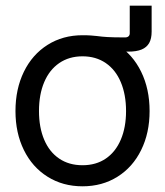

<svg xmlns="http://www.w3.org/2000/svg" viewBox="-20 -653 589 685"><path d="M274.4 -527.3Q292.5 -527.3 304.4 -526.4Q316.4 -525.4 326.2 -524.4Q343.3 -522 363.8 -520.8Q384.3 -519.5 426.3 -519.5Q434.1 -519.5 438.5 -523.4Q442.9 -527.3 442.9 -534.2V-632.8H521V-540Q521 -515.1 512.2 -499.5Q503.4 -483.9 485.1 -476.3Q466.8 -468.8 438 -468.8Q388.2 -468.8 338.4 -468.8Q306.6 -468.8 274.4 -468.8ZM35.2 -256.8Q35.2 -335.4 65.2 -397Q95.2 -458.5 149.7 -492.9Q204.1 -527.3 274.4 -527.3Q344.7 -527.3 399.2 -492.9Q453.6 -458.5 483.6 -397Q513.7 -335.4 513.7 -256.8Q513.7 -178.7 483.6 -117.7Q453.6 -56.6 399.2 -22.5Q344.7 11.7 274.4 11.7Q204.1 11.7 149.7 -22.5Q95.2 -56.6 65.2 -117.7Q35.2 -178.7 35.2 -256.8ZM429.7 -256.8Q429.7 -315.4 411.1 -359.6Q392.6 -403.8 357.4 -428Q322.3 -452.1 274.4 -452.1Q226.6 -452.1 191.4 -428Q156.2 -403.8 137.7 -359.9Q119.1 -315.9 119.1 -256.8Q119.1 -198.2 137.7 -154.5Q156.2 -110.8 191.2 -87.2Q226.1 -63.5 274.4 -63.5Q322.8 -63.5 357.7 -87.4Q392.6 -111.3 411.1 -155Q429.7 -198.7 429.7 -256.8Z"/></svg>

Font: Intratopia Thin
Style: Regular
Weight: 100
Designer: Rasmus Andersson
Foundry: rsms
Version: Version 3.000;Glyphs 3.2.3 (3260)